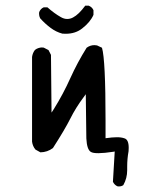

<svg xmlns="http://www.w3.org/2000/svg" viewBox="-20 -549 540 684"><path d="M433.1 57.6V44.4Q433.1 16.6 438 -10.3Q438.5 -17.1 438.5 -22.5Q438.5 -51.8 423.3 -56.2Q412.6 -60.1 396.5 -60.1Q380.4 -60.1 356 -56.6Q356 -92.3 356 -120.1Q356 -336.4 343.3 -378.9L325.7 -387.2Q321.3 -388.2 316.4 -388.2Q301.3 -388.2 288.6 -378.9Q255.9 -326.7 230.5 -270.5Q205.1 -213.9 171.9 -160.6L163.6 -147.9L161.6 -353.5L152.8 -370.6L135.7 -379.4Q132.8 -379.9 128.4 -379.9Q124 -379.9 117.4 -377.9Q110.8 -376 104.5 -371.1Q96.2 -360.4 94.2 -346.2V-44.4Q96.2 -28.3 106.4 -16.1L124 -6.3Q148.9 -6.8 168.5 -21.5Q210.9 -87.4 230.5 -126.5Q250 -165.5 277.8 -202.6L285.6 -213.4L287.6 -55.7Q289.6 -16.1 303.7 -7.8Q318.4 1.5 383.3 -8.3L388.7 -9.3L382.3 98.6Q387.7 109.9 398.4 114.7Q401.4 115.2 403.3 115.2Q413.1 115.2 419.4 110.4Q433.1 85.9 433.1 57.6ZM313 -512.7Q308.1 -523.9 295.9 -528.8H283.7Q260.3 -497.1 240.2 -486.8Q230.5 -481.4 219.2 -481.4Q208 -481.4 196.3 -488.3Q173.8 -501 148.9 -522.9H135.7Q124.5 -518.1 119.6 -505.9Q119.1 -502.9 119.1 -500Q119.1 -491.7 123 -483.9Q140.1 -464.8 159.9 -450Q179.7 -435.1 202.1 -429.2Q208 -428.7 213.9 -428.7Q249 -428.7 272.9 -447.8Q301.8 -470.2 313 -496.1Z"/></svg>

Font: Bakudai
Style: Light
Weight: 300
Version: Version 1.48